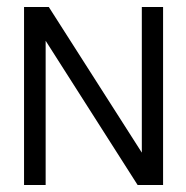

<svg xmlns="http://www.w3.org/2000/svg" viewBox="-20 -547 535 551"><path d="M448 -527V-16H375L111 -430V-16H49V-527H120L387 -109V-527Z"/></svg>

Font: Ekushey Sumon
Style: Regular
Weight: 400
Designer: Al Mamun Sumon
Foundry: Al Mamun Sumon
Version: Version 1.0